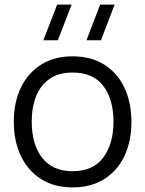

<svg xmlns="http://www.w3.org/2000/svg" viewBox="-20 -800 632 835"><path d="M419 -625H356L415.5 -780H478.5ZM231.5 -625H168.5L228.5 -780H291.5ZM295.5 15Q215 15 158 -21.5Q101 -58 70.5 -122.5Q40 -187 40 -270.5Q40 -355.5 71 -419.5Q102 -483.5 159.2 -519.2Q216.5 -555 295.5 -555Q376.5 -555 433.8 -518.8Q491 -482.5 521.2 -418.2Q551.5 -354 551.5 -270.5Q551.5 -185.5 521 -121.2Q490.5 -57 433 -21Q375.5 15 295.5 15ZM295.5 -55.5Q385.5 -55.5 429.5 -115.2Q473.5 -175 473.5 -270.5Q473.5 -368.5 429.2 -426.5Q385 -484.5 295.5 -484.5Q235 -484.5 195.8 -457.2Q156.5 -430 137.2 -381.8Q118 -333.5 118 -270.5Q118 -173 163 -114.2Q208 -55.5 295.5 -55.5Z"/></svg>

Font: Manrope ExtraLight
Style: Regular
Weight: 400
Version: Version 4.504